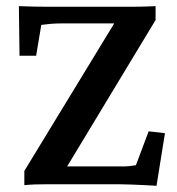

<svg xmlns="http://www.w3.org/2000/svg" viewBox="-20 -595 570 620"><path d="M485.4 4.9Q470.7 3.9 449.2 2.9Q427.7 2 405.3 1Q382.8 0 366.2 0H132.8Q113.3 0 95.2 0.5Q77.1 1 58.6 2.9V-43L372.1 -557.6V-519.5H187.5Q161.1 -519.5 144.5 -518.1Q127.9 -516.6 113.3 -514.6L96.7 -415H43L41 -575.2Q63.5 -574.2 88.4 -573.7Q113.3 -573.2 131.8 -573.2H407.2Q425.8 -573.2 444.8 -573.7Q463.9 -574.2 482.4 -575.2V-530.3L173.8 -19.5V-57.6H376Q387.7 -57.6 397.5 -58.6Q407.2 -59.6 418.9 -61.5L460 -170.9L512.7 -165Z"/></svg>

Font: Crimson Pro SemiBold
Style: Regular
Weight: 600
Designer: Jacques Le Bailly
Foundry: Baron von Fonthausen
Version: Version 1.003